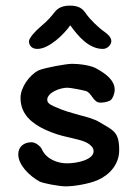

<svg xmlns="http://www.w3.org/2000/svg" viewBox="-20 -659 485 683"><path d="M228 -639C192 -639 179 -622 172 -613C165 -604 152 -587 123 -563C105 -548 83 -523 83 -512C83 -502 89 -485 113 -485C154 -485 207 -536 230 -569C258 -530 296 -485 346 -485C364 -485 376 -502 376 -512C376 -520 373 -530 354 -544C331 -560 301 -589 287 -609C274 -629 260 -639 228 -639ZM333 -225C318 -235 282 -245 261 -250C230 -259 207 -265 183 -276C167 -283 148 -289 148 -304C148 -329 192 -347 220 -347C231 -347 277 -338 286 -335C306 -329 312 -294 336 -294C346 -294 358 -295 371 -301C380 -305 388 -326 388 -340C388 -373 357 -396 327 -413C306 -427 261 -432 236 -432C217 -432 143 -419 118 -409C85 -393 53 -348 53 -311C53 -251 95 -220 138 -199C170 -184 199 -176 218 -172C241 -166 278 -160 296 -147C301 -143 313 -135 313 -121C313 -92 258 -78 218 -78C186 -78 144 -92 128 -130C123 -139 107 -153 92 -153C65 -153 45 -137 45 -110C45 -72 84 -34 121 -13C135 -7 188 4 216 4C237 4 293 -3 329 -19C371 -38 404 -75 404 -125C404 -191 383 -195 333 -225Z"/></svg>

Font: Itim
Style: Regular
Weight: 400
Designer: CadsonDemak Team
Foundry: Pablo Impallari
Version: Version 1.002;PS 001.002;hotconv 1.0.88;makeotf.lib2.5.64775